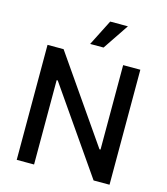

<svg xmlns="http://www.w3.org/2000/svg" viewBox="-137 -1069 1020 1173"><g transform="rotate(15 373.5 -482.0)"><path d="M79.9 0V-727.3H181.5L551.5 -193.2H558.2V-727.3H666.9V0H566.1L196.4 -533.4H189.6V0ZM329.9 -800.1 413 -963.8H524.9L414.8 -800.1Z"/></g></svg>

Font: Cannonade Med
Style: Regular
Weight: 500
Designer: Rasmus Andersson
Foundry: rsms
Version: Version 3.012;git-f93a4a705